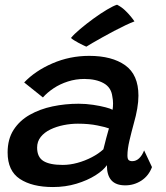

<svg xmlns="http://www.w3.org/2000/svg" viewBox="-20 -764 688 794"><path d="M199 9.5Q113 9.5 62.2 -24Q11.5 -57.5 11.5 -133.5Q11.5 -188.5 36.2 -227Q61 -265.5 103 -289.2Q145 -313 197.2 -324Q249.5 -335 305 -335Q335.5 -335 365.2 -330.5Q395 -326 416.8 -320.2Q438.5 -314.5 445.5 -310Q447.5 -321.5 447.5 -336.2Q447.5 -351 444.5 -365Q440 -402.5 408.5 -420Q377 -437.5 328.5 -437.5Q293.5 -437.5 260.8 -427Q228 -416.5 201.8 -399Q175.5 -381.5 157.5 -361L80 -423Q125.5 -471 197 -502Q268.5 -533 349 -533Q443 -533 497.8 -494Q552.5 -455 552.5 -368.5Q552.5 -343.5 547.5 -314.5Q542.5 -285.5 534 -256Q524 -219.5 515.5 -183.5Q507 -147.5 507 -121Q507 -106.5 512.2 -102Q517.5 -97.5 527 -97.5Q542.5 -97.5 555 -109Q567.5 -120.5 576 -142L608.5 -73Q595 -37 564.8 -17.2Q534.5 2.5 498 2.5Q459.5 2.5 440.8 -18.2Q422 -39 422 -81Q408 -60 374.8 -39Q341.5 -18 296 -4.2Q250.5 9.5 199 9.5ZM239.5 -82Q269 -82 300.2 -90.5Q331.5 -99 359.8 -113.8Q388 -128.5 407.5 -146.5Q414 -172 419.5 -193.5Q425 -215 430.5 -233Q418.5 -238 383 -245.2Q347.5 -252.5 302 -252.5Q272.5 -252.5 242.8 -246.5Q213 -240.5 188.2 -228.5Q163.5 -216.5 148.5 -197.8Q133.5 -179 133.5 -153.5Q133.5 -114.5 159.5 -98.2Q185.5 -82 239.5 -82ZM464 -744.5Q482 -735.5 496.5 -721.8Q511 -708 521.5 -695Q532 -682 536 -675.5Q521 -670 498.8 -659.5Q476.5 -649 451.5 -635.8Q426.5 -622.5 403.2 -609.5Q380 -596.5 362.2 -586.2Q344.5 -576 337 -571Q333.5 -572.5 324.5 -576.8Q315.5 -581 305.2 -586.5Q295 -592 286.2 -597.5Q277.5 -603 273.5 -607Q286 -622.5 311.5 -644Q337 -665.5 366.5 -687Q396 -708.5 422.5 -724.2Q449 -740 464 -744.5Z"/></svg>

Font: Grandstander Thin Medium
Style: Italic
Weight: 500
Italic angle: -15°
Version: Version 1.200